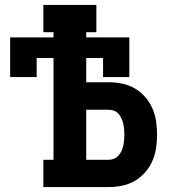

<svg xmlns="http://www.w3.org/2000/svg" viewBox="-20 -755 715 775"><path d="M155 0V-110H196V-521H128V-444H21V-604H196V-625H155V-735H369V-625H328V-604H502V-444H396V-521H328V-423H419Q446 -423 473 -417.5Q500 -412 523.5 -398.5Q547 -385 565.5 -364Q584 -343 595 -318Q606 -293 610 -266Q614 -239 614 -211Q614 -184 610 -157Q606 -130 595 -105Q584 -80 565.5 -59Q547 -38 523.5 -24.5Q500 -11 473 -5.5Q446 0 419 0ZM419 -110Q430 -110 440.5 -114.5Q451 -119 458.5 -127.5Q466 -136 470.5 -146Q475 -156 477.5 -167Q480 -178 481 -189Q482 -200 482 -211Q482 -222 481 -233.5Q480 -245 477.5 -255.5Q475 -266 470.5 -276.5Q466 -287 458.5 -295.5Q451 -304 440.5 -308Q430 -312 419 -312H328V-110Z"/></svg>

Font: Iosevka Etoile Extrabold
Style: Regular
Weight: 800
Designer: Belleve Invis
Foundry: Belleve Invis
Version: Version 22.1.2; ttfautohint (v1.8.4)